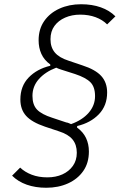

<svg xmlns="http://www.w3.org/2000/svg" viewBox="-20 -730 600 905"><path d="M485 -294Q485 -232 446 -191.5Q407 -151 344 -136L343 -129Q372 -108 385.5 -79.5Q399 -51 399 -16Q399 38 372.5 76Q346 114 300.5 134.5Q255 155 198 155Q147 155 106 140.5Q65 126 37 98L75 60Q97 81 129.5 93.5Q162 106 203 106Q243 106 274 92Q305 78 323.5 52Q342 26 342 -10Q342 -48 322 -72.5Q302 -97 258 -111L192 -133Q130 -154 103 -184Q76 -214 76 -261Q76 -324 115 -364.5Q154 -405 217 -420V-426Q188 -447 175 -476Q162 -505 162 -540Q162 -593 188.5 -631Q215 -669 260.5 -689.5Q306 -710 362 -710Q414 -710 455 -695.5Q496 -681 524 -653L485 -615Q463 -637 430.5 -649Q398 -661 358 -661Q319 -661 287 -647Q255 -633 236.5 -607.5Q218 -582 218 -545Q218 -507 238.5 -482.5Q259 -458 303 -444L368 -422Q430 -402 457.5 -371.5Q485 -341 485 -294ZM428 -277Q428 -320 406.5 -342Q385 -364 334 -381L268 -402Q262 -404 256.5 -406Q251 -408 245 -411Q193 -391 163 -357Q133 -323 133 -278Q133 -236 154.5 -213.5Q176 -191 226 -175L292 -153Q299 -152 304.5 -149.5Q310 -147 315 -145Q368 -164 398 -198.5Q428 -233 428 -277Z"/></svg>

Font: IBM Plex Sans Light
Style: Italic
Weight: 300
Italic angle: -11.31°
Designer: Mike Abbink, Paul van der Laan, Pieter van Rosmalen
Foundry: Bold Monday
Version: Version 3.201